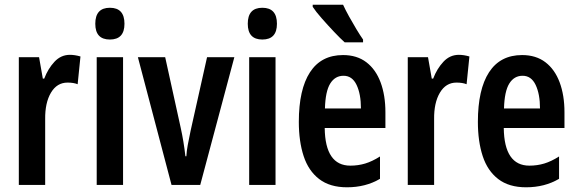

<svg xmlns="http://www.w3.org/2000/svg" viewBox="-20 -786 2454 816"><path d="M277 -553Q298 -553 322 -546L310 -428Q293 -435 267 -435Q222 -435 196.5 -392Q171 -349 172 -279V0H60V-543H146L162 -452H168Q184 -494 211.5 -523.5Q239 -553 277 -553Z M447 -753Q509 -753 509 -685Q509 -618 447 -618Q385 -618 385 -685Q385 -753 447 -753ZM503 -543V0H391V-543Z M709 0 566 -543H682L748 -243Q761 -184 768 -122H772Q773 -143 778 -170Q783 -197 790 -230L860 -543H976L831 0Z M1095 -753Q1157 -753 1157 -685Q1157 -618 1095 -618Q1033 -618 1033 -685Q1033 -753 1095 -753ZM1151 -543V0H1039V-543Z M1438 -552Q1497 -552 1537 -521.5Q1577 -491 1597.5 -436Q1618 -381 1618 -309V-242H1360Q1362 -82 1469 -82Q1502 -82 1532 -91Q1562 -100 1595 -121V-26Q1534 10 1455 10Q1382 10 1336.5 -25Q1291 -60 1270.5 -122.5Q1250 -185 1250 -268Q1250 -406 1297.5 -479Q1345 -552 1438 -552ZM1440 -464Q1404 -464 1383.5 -431Q1363 -398 1361 -325H1514Q1514 -386 1495.5 -425Q1477 -464 1440 -464ZM1438 -766Q1448 -744 1463.5 -716Q1479 -688 1495 -661.5Q1511 -635 1523 -618V-606H1445Q1427 -622 1400 -650.5Q1373 -679 1347.5 -708Q1322 -737 1309 -757V-766Z M1930 -553Q1951 -553 1975 -546L1963 -428Q1946 -435 1920 -435Q1875 -435 1849.5 -392Q1824 -349 1825 -279V0H1713V-543H1799L1815 -452H1821Q1837 -494 1864.5 -523.5Q1892 -553 1930 -553Z M2199 -552Q2258 -552 2298 -521.5Q2338 -491 2358.5 -436Q2379 -381 2379 -309V-242H2121Q2123 -82 2230 -82Q2263 -82 2293 -91Q2323 -100 2356 -121V-26Q2295 10 2216 10Q2143 10 2097.5 -25Q2052 -60 2031.5 -122.5Q2011 -185 2011 -268Q2011 -406 2058.5 -479Q2106 -552 2199 -552ZM2201 -464Q2165 -464 2144.5 -431Q2124 -398 2122 -325H2275Q2275 -386 2256.5 -425Q2238 -464 2201 -464Z"/></svg>

Font: Noto Sans ExtraCondensed SemiBold
Style: Regular
Weight: 600
Width: 2
Designer: Monotype Design Team
Foundry: Monotype Imaging Inc.
Version: Version 2.013; ttfautohint (v1.8.4.7-5d5b)